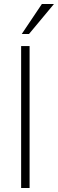

<svg xmlns="http://www.w3.org/2000/svg" viewBox="-20 -934 288 954"><path d="M85 0V-705H127V0ZM124 -765H88L188 -914H248Z"/></svg>

Font: wassup Sans
Style: Light
Weight: 200
Version: Version 2.001